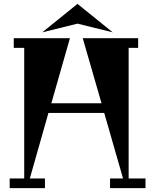

<svg xmlns="http://www.w3.org/2000/svg" viewBox="-20 -971 801 991"><path d="M380 -951 562 -804 380 -849 198 -804ZM731 -50V0H548V-50H615L518 -388H230L134 -50H212V0H30V-50H105V-724H51V-774H341L245 -438H504L407 -774H693V-724H644V-50Z"/></svg>

Font: Chokokutai
Style: Regular
Weight: 400
Designer: 108号,108go
Foundry: Font Zone 108
Version: Version 1.000; ttfautohint (v1.8.3)